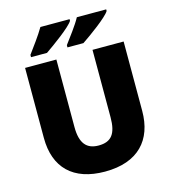

<svg xmlns="http://www.w3.org/2000/svg" viewBox="-133 -1033 1023 1150"><g transform="rotate(-15 378.5 -458.5)"><path d="M633 -917V-927H451C427 -882 378 -819 350 -781V-767H449C501 -802 612 -882 633 -917ZM406 -917V-927H225C199 -882 152 -819 124 -781V-767H223C274 -802 385 -882 406 -917ZM684 -284V-714H491V-296C491 -194 458 -151 379 -151C305 -151 267 -194 267 -295V-714H73V-280C73 -95 179 10 376 10C582 10 684 -104 684 -284Z"/></g></svg>

Font: Noto Sans Malayalam Black
Style: Regular
Weight: 900
Designer: Jelle Bosma - Monotype Design Team
Foundry: Monotype Imaging Inc.
Version: Version 2.104